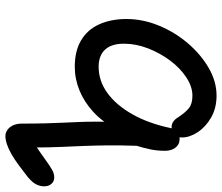

<svg xmlns="http://www.w3.org/2000/svg" viewBox="-74 -466 801 692"><g transform="rotate(90 326.0 -120.5)"><path d="M471 260Q459 260 449 253Q439 246 433 234Q427 222 426 205Q426 152 425 114.5Q424 77 422.5 47.5Q421 18 420 -10Q419 -38 419 -72.5Q419 -107 421 -154L443 -135Q419 -89 383.5 -56.5Q348 -24 306.5 -7Q265 10 221 10Q164 10 125.5 -13Q87 -36 68 -78.5Q49 -121 49 -176Q49 -235 72.5 -292.5Q96 -350 136 -397Q176 -444 225 -472.5Q274 -501 325 -501Q370 -501 404 -481.5Q438 -462 457 -433Q476 -404 476 -376Q476 -361 464.5 -350Q453 -339 438 -339Q428 -339 419 -345Q410 -351 403 -363Q385 -390 369.5 -402Q354 -414 325 -414Q293 -414 259.5 -392Q226 -370 199 -334Q172 -298 155 -254.5Q138 -211 138 -167Q138 -122 159.5 -99Q181 -76 221 -76Q272 -76 315.5 -107.5Q359 -139 392 -197Q425 -255 442 -335Q445 -351 454.5 -359.5Q464 -368 480 -368Q501 -368 512.5 -353Q524 -338 524 -316Q524 -287 519 -263Q514 -239 506 -213Q504 -152 504.5 -107.5Q505 -63 506.5 -23.5Q508 16 510 59.5Q512 103 512 162L495 158Q534 132 556 116Q578 100 592 92Q606 84 620 84Q634 84 643 94Q652 104 652 120Q652 135 645 149Q638 163 619 179Q596 197 575 212.5Q554 228 535.5 238.5Q517 249 500.5 254.5Q484 260 471 260Z"/></g></svg>

Font: Shantell Sans Light
Style: Regular
Weight: 400
Version: Version 1.011;[c5ecc13dd]